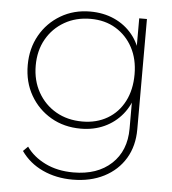

<svg xmlns="http://www.w3.org/2000/svg" viewBox="-50 -516 689 768"><g transform="rotate(5 294.5 -132.0)"><path d="M269 206Q203 206 149 181Q95 156 62 109L81 90Q108 129 157 153Q206 177 270 177Q366 177 422.5 124.5Q479 72 479 -17V-134L488 -242L479 -347V-460H510V-17Q510 50 480 100Q450 150 395.5 178Q341 206 269 206ZM284 0Q217 0 164.5 -30.5Q112 -61 81.5 -114Q51 -167 51 -235Q51 -302 81 -355Q111 -408 163.5 -439Q216 -470 282 -470Q335 -470 378.5 -450.5Q422 -431 451.5 -395Q481 -359 492 -309V-160Q480 -111 450.5 -75Q421 -39 378.5 -19.5Q336 0 284 0ZM288 -29Q345 -29 388.5 -54.5Q432 -80 456 -126.5Q480 -173 480 -235Q480 -296 455.5 -342Q431 -388 387.5 -414.5Q344 -441 286 -441Q227 -441 181 -414.5Q135 -388 109 -342Q83 -296 83 -236Q83 -176 109.5 -129Q136 -82 182 -55.5Q228 -29 288 -29Z"/></g></svg>

Font: Marine Company Thin
Style: Regular
Weight: 100
Designer: Rodrigo Fuenzalida
Foundry: fragTYPE
Version: Version 1.000